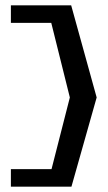

<svg xmlns="http://www.w3.org/2000/svg" viewBox="-20 -641 406 723"><path d="M21 -4V62H249L344 -274L248 -621H21V-555H173L243 -274L174 -4Z"/></svg>

Font: Charger Sport
Style: DfBdNrw
Weight: 400
Designer: Jasper
Foundry: Cannot Into Space Fonts
Version: Version 1.1